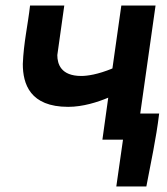

<svg xmlns="http://www.w3.org/2000/svg" viewBox="-20 -502 601 690"><path d="M225 -118C278 -118 331 -135 369 -151L348 0H422L398 168H506C522 82 541 -2 552 -94H484L539 -482H416L384 -256C331 -234 293 -229 272 -229C199 -229 186 -272 186 -304L211 -482H88C80 -411 65 -349 62 -272C62 -200 88 -118 225 -118Z"/></svg>

Font: Cantarell
Style: BoldOblique
Weight: 700
Italic angle: -8°
Designer: Dave Crossland
Version: Version 0.024